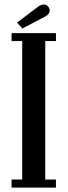

<svg xmlns="http://www.w3.org/2000/svg" viewBox="-20 -850 306 870"><path d="M32.5 0V-36.5H80.5V-664H32.5V-700H233.5V-664H185V-36.5H233.5V0ZM81.5 -721 57 -747.5 149 -817Q165.5 -829.5 177.5 -829.5Q193.5 -829.5 202 -815Q205 -809.5 205 -803Q205 -783.5 177 -771Z"/></svg>

Font: Imbue 10pt SemiBold
Style: Regular
Weight: 600
Designer: Tyler Finck
Foundry: Etcetera Type Company
Version: Version 1.102; ttfautohint (v1.8.3)